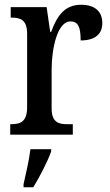

<svg xmlns="http://www.w3.org/2000/svg" viewBox="-20 -566 463 807"><path d="M23 0H286V-44H262C226 -44 197 -52 197 -111V-274C197 -361 221 -476 276 -476C309 -476 319 -451 319 -396C381 -396 410 -424 410 -469C410 -515 382 -546 321 -546C250 -546 219 -497 195 -432H191L176 -536H25V-492H28C66 -492 94 -483 94 -424V-116C94 -53 65 -44 26 -44H23ZM79 208V221H120C146 179 180 113 195 71V61H108C102 109 89 164 79 208Z"/></svg>

Font: Noto Serif Condensed Medium
Style: Regular
Weight: 500
Width: 3
Designer: Monotype Design Team
Foundry: Monotype Imaging Inc.
Version: Version 2.015